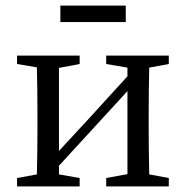

<svg xmlns="http://www.w3.org/2000/svg" viewBox="-20 -667 666 687"><path d="M360 -438V-468H584V-438L514 -425Q513 -388 512.5 -341.5Q512 -295 512 -260V-208Q512 -173 512.5 -127Q513 -81 514 -43L584 -30V0H360V-30L436 -44V-341L191 -74V-43L265 -30V0H41V-30L112 -43Q113 -81 113.5 -127Q114 -173 114 -208V-260Q114 -295 113.5 -341.5Q113 -388 112 -426L41 -438V-468H265V-438L191 -424V-127L302 -247L436 -394V-425ZM196 -588V-647H430V-588Z"/></svg>

Font: Source Serif 4 Subhead
Style: Regular
Weight: 400
Designer: Frank Grießhammer
Foundry: Adobe Systems Incorporated
Version: Version 4.004;hotconv 1.0.117;makeotfexe 2.5.65602